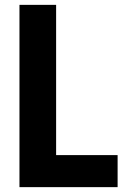

<svg xmlns="http://www.w3.org/2000/svg" viewBox="-20 -770 536 790"><path d="M60.1 -750H210.9V-131.8H463.9V0H60.1Z"/></svg>

Font: Oakes Grotesk
Style: Bold
Weight: 700
Designer: Samuel Oakes
Foundry: Samuel Oakes
Version: Version 1.0 | wf-rip DC20170320